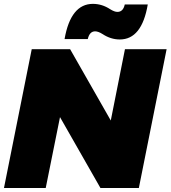

<svg xmlns="http://www.w3.org/2000/svg" viewBox="-25 -948 860 968"><path d="M579 -749Q533.5 -749 492.5 -776Q470.5 -790 454.5 -790Q426.5 -790 417.5 -751H300.5Q331.5 -928.5 443.5 -928.5Q489.5 -928.5 530.5 -901.5Q552 -888 567 -888Q596 -888 604 -925.5H720Q690 -749 579 -749ZM675 0H481.5L277.5 -357.5L205.5 0H-5L135 -700H328.5L533.5 -340.5L605 -700H815Z"/></svg>

Font: Argentum Sans Black
Style: Italic
Weight: 900
Italic angle: -11°
Designer: Julieta Ulanovsky (font), Cristiano Sobral (main changes and remaster)
Foundry: Julieta Ulanovsky (font), Cristiano Sobral (main changes and remaster)
Version: Version 2.007;June 15, 2022;FontCreator 14.0.0.2814 64-bit; 